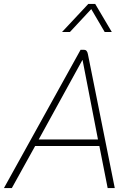

<svg xmlns="http://www.w3.org/2000/svg" viewBox="-30 -952 679 972"><path d="M473 -213H148L30 0H-10L378 -700H395Q411 -700 415 -678L551 0H515ZM166 -246H466L388 -648H387ZM417 -932H452L536 -790H500L432 -906L324 -790H284Z"/></svg>

Font: Bai Jamjuree ExtraLight
Style: Italic
Weight: 275
Italic angle: -10°
Version: Version 1.000; ttfautohint (v1.6)